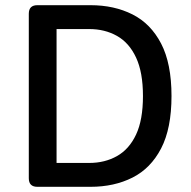

<svg xmlns="http://www.w3.org/2000/svg" viewBox="-20 -720 735 740"><path d="M124 0Q91 0 91 -33V-667Q91 -700 124 -700H329Q420 -700 490.5 -664.5Q561 -629 601 -552Q641 -475 641 -350Q641 -225 601 -148Q561 -71 490.5 -35.5Q420 0 329 0ZM198 -92H324Q384 -92 431 -118.5Q478 -145 504.5 -201.5Q531 -258 531 -350Q531 -441 504.5 -498Q478 -555 431 -581.5Q384 -608 324 -608H198Z"/></svg>

Font: Asap Medium
Style: Regular
Weight: 500
Designer: Pablo Cosgaya
Foundry: Omnibus-Type
Version: Version 3.001; ttfautohint (v1.8.3)